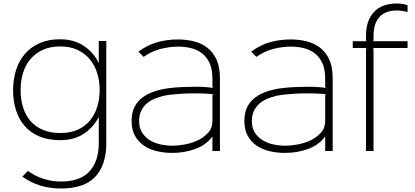

<svg xmlns="http://www.w3.org/2000/svg" viewBox="-20 -865 2375 1100"><path d="M589 -630V-46Q589 80 526 147.5Q463 215 328 215Q203 215 108 147L140 114Q178 143 228 159Q278 175 328 175Q439 175 492.5 117Q546 59 546 -47V-192H544Q514 -134 459 -98Q404 -62 325 -62Q257 -62 206.5 -83Q156 -104 122.5 -142Q89 -180 72 -232.5Q55 -285 55 -349Q55 -410 72 -463.5Q89 -517 122.5 -556Q156 -595 206.5 -617.5Q257 -640 324 -640Q404 -640 461 -601.5Q518 -563 544 -506H546V-630ZM551 -349Q551 -400 537 -445.5Q523 -491 495 -525Q467 -559 424.5 -579Q382 -599 326 -599Q268 -599 225.5 -579.5Q183 -560 154.5 -526.5Q126 -493 112 -447Q98 -401 98 -349Q98 -295 112 -250Q126 -205 154.5 -172Q183 -139 226 -121Q269 -103 326 -103Q384 -103 426.5 -122.5Q469 -142 496.5 -176Q524 -210 537.5 -254.5Q551 -299 551 -349Z M1240 -418V0H1197V-81H1195Q1163 -36 1101 -12.5Q1039 11 967 11Q920 11 878 1Q836 -9 804 -31Q772 -53 753 -87.5Q734 -122 734 -172Q734 -220 751 -253Q768 -286 797.5 -307.5Q827 -329 865 -341.5Q903 -354 945 -359.5Q987 -365 1030 -366.5Q1073 -368 1111 -368Q1132 -368 1158.5 -366Q1185 -364 1202 -361L1197 -366V-415Q1197 -468 1181 -503Q1165 -538 1138 -559Q1111 -580 1075.5 -589Q1040 -598 1000 -598Q952 -598 899.5 -584.5Q847 -571 803 -539L773 -569Q826 -608 882 -623.5Q938 -639 1000 -639Q1048 -639 1091.5 -628Q1135 -617 1168 -591.5Q1201 -566 1220.5 -523.5Q1240 -481 1240 -418ZM1202 -325Q1194 -326 1183.5 -327Q1173 -328 1161 -328.5Q1149 -329 1138 -329.5Q1127 -330 1119 -330Q1098 -330 1073 -330Q1048 -330 1022 -328Q994 -326 966.5 -323.5Q939 -321 913 -315Q886 -308 861.5 -297.5Q837 -287 818.5 -270Q800 -253 788.5 -229Q777 -205 777 -172Q777 -128 797.5 -100Q818 -72 847.5 -56.5Q877 -41 910 -35.5Q943 -30 968 -30Q995 -30 1034.5 -36.5Q1074 -43 1110 -59.5Q1146 -76 1171.5 -103.5Q1197 -131 1197 -173V-320Z M1886 -418V0H1843V-81H1841Q1809 -36 1747 -12.5Q1685 11 1613 11Q1566 11 1524 1Q1482 -9 1450 -31Q1418 -53 1399 -87.5Q1380 -122 1380 -172Q1380 -220 1397 -253Q1414 -286 1443.5 -307.5Q1473 -329 1511 -341.5Q1549 -354 1591 -359.5Q1633 -365 1676 -366.5Q1719 -368 1757 -368Q1778 -368 1804.5 -366Q1831 -364 1848 -361L1843 -366V-415Q1843 -468 1827 -503Q1811 -538 1784 -559Q1757 -580 1721.5 -589Q1686 -598 1646 -598Q1598 -598 1545.5 -584.5Q1493 -571 1449 -539L1419 -569Q1472 -608 1528 -623.5Q1584 -639 1646 -639Q1694 -639 1737.5 -628Q1781 -617 1814 -591.5Q1847 -566 1866.5 -523.5Q1886 -481 1886 -418ZM1848 -325Q1840 -326 1829.5 -327Q1819 -328 1807 -328.5Q1795 -329 1784 -329.5Q1773 -330 1765 -330Q1744 -330 1719 -330Q1694 -330 1668 -328Q1640 -326 1612.5 -323.5Q1585 -321 1559 -315Q1532 -308 1507.5 -297.5Q1483 -287 1464.5 -270Q1446 -253 1434.5 -229Q1423 -205 1423 -172Q1423 -128 1443.5 -100Q1464 -72 1493.5 -56.5Q1523 -41 1556 -35.5Q1589 -30 1614 -30Q1641 -30 1680.5 -36.5Q1720 -43 1756 -59.5Q1792 -76 1817.5 -103.5Q1843 -131 1843 -173V-320Z M2315 -590H2117L2120 -585V0H2077V-585L2080 -590H2001V-629H2080L2077 -634V-662Q2077 -747 2122.5 -796Q2168 -845 2254 -845Q2269 -845 2285.5 -842.5Q2302 -840 2315 -835V-796Q2301 -800 2284 -802.5Q2267 -805 2256 -805Q2187 -805 2153.5 -767Q2120 -729 2120 -660V-634L2117 -629H2315Z"/></svg>

Font: TypoPRO Sinkin Sans
Style: 200 X Light
Weight: 200
Designer: Keith Bates
Foundry: K-Type
Version: Sinkin Sans (version 1.0)  by Keith Bates   •   © 2014   www